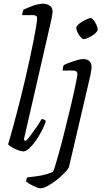

<svg xmlns="http://www.w3.org/2000/svg" viewBox="-20 -820 561 1040"><path d="M107 0Q95 0 76.5 -7Q58 -14 42.5 -23.5Q27 -33 24 -39Q29 -55 36 -79.5Q43 -104 52 -137Q61 -170 71 -208Q81 -246 91 -286Q104 -338 117 -393.5Q130 -449 141.5 -502.5Q153 -556 162 -601Q171 -646 176 -677.5Q181 -709 181 -721Q181 -731 175 -734.5Q169 -738 159 -738H100Q100 -744 102.5 -754Q105 -764 107 -768Q125 -776 144 -783.5Q163 -791 181 -795.5Q199 -800 213 -800Q233 -800 249 -789.5Q265 -779 265 -757Q265 -754 262 -734.5Q259 -715 253 -691L109 -63L119 -56Q129 -65 145 -86Q161 -107 178 -131.5Q195 -156 205 -175Q213 -175 219.5 -172Q226 -169 228 -164Q222 -143 208 -115Q194 -87 176 -61Q158 -35 139.5 -17.5Q121 0 107 0ZM199 200Q193 200 182 196Q171 192 158.5 186Q146 180 136 173.5Q126 167 121 162Q122 154 123.5 149.5Q125 145 128 141Q155 138 179.5 134.5Q204 131 226.5 125Q249 119 267 111Q271 103 278 81Q285 59 294 27Q303 -5 313 -42.5Q323 -80 332.5 -119Q342 -158 351 -195Q358 -222 366 -256.5Q374 -291 381.5 -325Q389 -359 394 -384.5Q399 -410 399 -419Q399 -430 392.5 -434Q386 -438 374 -438H319Q319 -444 321 -453.5Q323 -463 326 -468Q343 -476 362.5 -483Q382 -490 400 -495Q418 -500 431 -500Q453 -500 464.5 -488.5Q476 -477 476 -456Q476 -451 474.5 -441Q473 -431 470.5 -417Q468 -403 464 -388L353 87Q348 97 330 116Q312 135 288 154Q264 173 239.5 186.5Q215 200 199 200ZM434 -608Q427 -608 417 -619Q407 -630 400 -644.5Q393 -659 393 -669Q393 -676 402.5 -685.5Q412 -695 425.5 -703Q439 -711 451.5 -716.5Q464 -722 471 -722Q479 -722 487.5 -710.5Q496 -699 502.5 -685Q509 -671 509 -660Q509 -653 500.5 -644Q492 -635 479 -627Q466 -619 453.5 -613.5Q441 -608 434 -608Z"/></svg>

Font: Texturina Medium 12pt ExtraLight
Style: Italic
Weight: 250
Italic angle: -11°
Version: Version 1.002